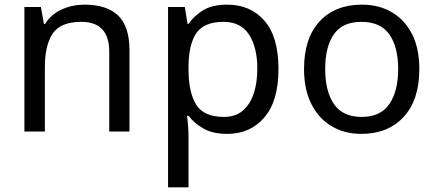

<svg xmlns="http://www.w3.org/2000/svg" viewBox="-20 -566 1878 826"><path d="M343 -546Q439 -546 488 -499.5Q537 -453 537 -349V0H450V-343Q450 -472 330 -472Q241 -472 207 -422Q173 -372 173 -278V0H85V-536H156L169 -463H174Q200 -505 246 -525.5Q292 -546 343 -546Z M958 -546Q1057 -546 1117.5 -477Q1178 -408 1178 -269Q1178 -132 1117.5 -61Q1057 10 957 10Q895 10 854.5 -13.5Q814 -37 791 -68H785Q787 -51 789 -25Q791 1 791 20V240H703V-536H775L787 -463H791Q815 -498 854 -522Q893 -546 958 -546ZM942 -472Q860 -472 826.5 -426Q793 -380 791 -286V-269Q791 -170 823.5 -116.5Q856 -63 944 -63Q993 -63 1024.5 -90Q1056 -117 1071.5 -163.5Q1087 -210 1087 -270Q1087 -362 1051.5 -417Q1016 -472 942 -472Z M1784 -269Q1784 -136 1716.5 -63Q1649 10 1534 10Q1463 10 1407.5 -22.5Q1352 -55 1320 -117.5Q1288 -180 1288 -269Q1288 -402 1355 -474Q1422 -546 1537 -546Q1610 -546 1665.5 -513.5Q1721 -481 1752.5 -419.5Q1784 -358 1784 -269ZM1379 -269Q1379 -174 1416.5 -118.5Q1454 -63 1536 -63Q1617 -63 1655 -118.5Q1693 -174 1693 -269Q1693 -364 1655 -418Q1617 -472 1535 -472Q1453 -472 1416 -418Q1379 -364 1379 -269Z"/></svg>

Font: Noto Sans Old Italic
Style: Regular
Weight: 400
Designer: Monotype Design Team
Foundry: Monotype Imaging Inc.
Version: Version 2.003; ttfautohint (v1.8.4.7-5d5b)